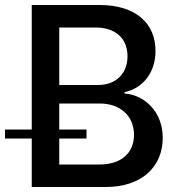

<svg xmlns="http://www.w3.org/2000/svg" viewBox="-47 -748 721 768"><path d="M80 0H376C519 0 604 -80 604 -197C604 -299 533 -368 451 -374V-379C527 -396 575 -460 575 -544C575 -655 496 -728 351 -728H80V-230H-27V-194H80ZM190 -90V-194H299V-230H190V-334H352C434 -334 489 -284 489 -209C489 -136 438 -90 351 -90ZM190 -408V-638H335C413 -638 463 -596 463 -523C463 -457 420 -408 345 -408Z"/></svg>

Font: Wafeq Medium
Style: Regular
Weight: 500
Designer: Rasmus Andersson & Azza Alameddine
Foundry: Google & TypeTogether
Version: Version 3.000;January 28, 2025;FontCreator 15.0.0.3014 64-bi